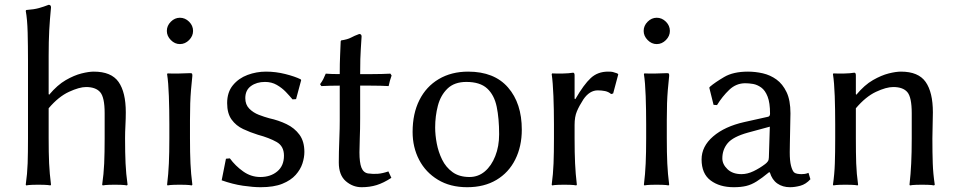

<svg xmlns="http://www.w3.org/2000/svg" viewBox="-20 -760 3940 790"><path d="M180.2 -373 182.1 -370.1Q216.3 -410.6 250.7 -430.4Q285.2 -450.2 315.4 -457.8Q345.7 -465.3 365.7 -465.3Q438 -465.3 467.8 -422.9Q497.6 -380.4 497.6 -297.9Q497.6 -272.5 496.1 -244.4Q494.6 -216.3 494.6 -190.9Q494.6 -130.4 496.6 -87.9Q498.5 -45.4 504.9 0L502.4 2.9Q492.7 1 477.5 0.5Q462.4 0 452.1 0Q442.9 0 427.7 0.5Q412.6 1 402.8 2.9L400.4 0Q406.7 -43.5 408.7 -87.4Q410.6 -131.3 410.6 -190.9V-294.4Q410.6 -359.4 392.3 -380.6Q374 -401.9 334 -401.9Q306.6 -401.9 263.7 -382.1Q220.7 -362.3 180.2 -314.5V-190.9Q180.2 -130.4 182.1 -87.9Q184.1 -45.4 189.9 0L187.5 2.9Q178.2 1 162.8 0.5Q147.5 0 137.7 0Q128.4 0 112.8 0.5Q97.2 1 87.9 2.9L85.9 0Q92.3 -44.4 93.8 -88.4Q95.2 -132.3 95.2 -190.9V-509.8Q95.2 -570.3 93.8 -626Q92.3 -681.6 85.9 -715.3L87.9 -718.8Q120.6 -721.2 140.4 -726.8Q160.2 -732.4 180.2 -740.2Q189.9 -740.2 189.9 -729.5Q185.1 -680.7 182.6 -635.5Q180.2 -590.3 180.2 -531.2Z M676.8 -249Q676.8 -308.6 674.8 -364.7Q672.9 -420.9 667.5 -455.1L669.4 -458Q686.5 -457 715.1 -457.5Q743.7 -458 761.7 -459Q768.1 -459 769.8 -457.5Q771.5 -456.1 771.5 -448.2Q768.1 -416.5 765.9 -389.9Q763.7 -363.3 762.7 -335Q761.7 -306.6 761.7 -266.1V-190.9Q761.7 -130.4 763.7 -87.9Q765.6 -45.4 771.5 0L769 2.9Q759.8 1 744.4 0.5Q729 0 719.2 0Q710 0 694.3 0.5Q678.7 1 669.4 2.9L667.5 0Q672.9 -43.5 674.8 -87.4Q676.8 -131.3 676.8 -190.9ZM666.5 -632.8Q666.5 -654.3 682.9 -670.7Q699.2 -687 720.2 -687Q741.7 -687 758.1 -670.7Q774.4 -654.3 774.4 -632.8Q774.4 -611.8 758.1 -595.2Q741.7 -578.6 720.2 -578.6Q699.2 -578.6 682.9 -595.2Q666.5 -611.8 666.5 -632.8Z M909.7 -106.9 925.8 -108.4Q948.2 -77.6 980.5 -54.7Q1012.7 -31.7 1051.3 -31.7Q1093.3 -31.7 1120.8 -54.7Q1148.4 -77.6 1148.4 -119.6Q1148.4 -158.7 1118.2 -175.8Q1087.9 -192.9 1041 -205.6Q1009.8 -215.3 980.5 -229Q951.2 -242.7 932.9 -268.1Q914.6 -293.5 914.6 -335.9Q914.6 -380.4 938.2 -409.2Q961.9 -438 998.5 -451.7Q1035.2 -465.3 1074.2 -465.3Q1114.7 -465.3 1154.3 -455.3Q1193.8 -445.3 1217.3 -433.6L1219.2 -430.2L1198.2 -352.1L1183.6 -351.1Q1171.4 -365.7 1155.8 -382.1Q1140.1 -398.4 1118.9 -410.6Q1097.7 -422.9 1070.3 -422.9Q1036.1 -422.9 1012.7 -406Q989.3 -389.2 989.3 -356Q989.3 -329.6 1005.6 -313Q1022 -296.4 1044.9 -287.6Q1067.9 -278.8 1087.9 -273.4Q1126 -265.1 1158.9 -249.3Q1191.9 -233.4 1212.2 -205.8Q1232.4 -178.2 1232.4 -134.8Q1232.4 -112.3 1224.4 -87.4Q1216.3 -62.5 1196.5 -40.3Q1176.8 -18.1 1141.8 -3.9Q1106.9 10.3 1052.2 10.3Q1022 10.3 979.7 4.2Q937.5 -2 892.1 -18.1Z M1377.9 -455.1Q1377.9 -501.5 1379.4 -532Q1380.9 -562.5 1381.8 -590.3L1383.8 -593.8Q1410.2 -597.7 1424.1 -605.2Q1438 -612.8 1458 -620.1Q1467.8 -620.1 1467.8 -609.9Q1465.8 -578.6 1464.6 -559.1Q1463.4 -539.6 1462.6 -517.1Q1461.9 -494.6 1461.9 -455.1H1512.2Q1529.8 -455.1 1551 -455.6Q1572.3 -456.1 1586.4 -457L1591.3 -449.2Q1583.5 -428.2 1579.1 -405.8Q1568.4 -406.7 1544.9 -407.2Q1521.5 -407.7 1502.4 -407.7H1461.9V-274.4Q1461.9 -226.6 1460.4 -192.1Q1459 -157.7 1459 -133.3Q1459 -91.3 1467 -70.6Q1475.1 -49.8 1494.1 -46.4Q1514.6 -43.5 1534.2 -44.9Q1553.7 -46.4 1578.1 -54.7L1590.3 -28.3Q1558.1 -7.3 1529.8 1.5Q1501.5 10.3 1467.8 10.3Q1431.6 10.3 1402.8 -14.6Q1374 -39.6 1374 -91.3Q1374 -106.9 1374.5 -135.5Q1375 -164.1 1376.5 -197.5Q1377.9 -231 1377.9 -262.7V-407.7Q1359.9 -407.7 1338.1 -407.2Q1316.4 -406.7 1302.2 -405.8L1296.9 -413.6Q1305.2 -424.8 1310.1 -434.3Q1314.9 -443.8 1320.3 -457Q1329.6 -456.1 1345.7 -455.6Q1361.8 -455.1 1377.9 -455.1Z M1677.7 -217.3Q1677.7 -292.5 1705.6 -348.1Q1733.4 -403.8 1785.4 -434.6Q1837.4 -465.3 1906.2 -465.3Q2013.7 -465.3 2070.3 -400.1Q2127 -335 2127 -226.6Q2127 -157.7 2100.1 -103.8Q2073.2 -49.8 2022.7 -19.8Q1972.2 10.3 1902.3 10.3Q1832.5 10.3 1782 -20.3Q1731.4 -50.8 1704.6 -102.3Q1677.7 -153.8 1677.7 -217.3ZM1898.9 -422.9Q1849.6 -422.9 1821.3 -395.5Q1793 -368.2 1781.7 -325.2Q1770.5 -282.2 1770.5 -235.4Q1770.5 -204.6 1777.1 -169.7Q1783.7 -134.8 1799.1 -103.3Q1814.5 -71.8 1842 -51.8Q1869.6 -31.7 1911.6 -31.7Q1947.8 -31.7 1974.9 -54.7Q2002 -77.6 2017.8 -117.7Q2033.7 -157.7 2033.7 -207.5Q2033.7 -272.5 2023.7 -320.8Q2013.7 -369.1 1984.4 -396Q1955.1 -422.9 1898.9 -422.9Z M2344.2 -354 2347.2 -352.1Q2382.3 -412.6 2410.9 -439Q2439.5 -465.3 2481.4 -465.3Q2496.6 -465.3 2501.2 -463.9Q2505.9 -462.4 2520 -458L2523.9 -454.1L2502.9 -375.5L2494.6 -373Q2483.9 -382.3 2469.5 -385.3Q2455.1 -388.2 2439.5 -388.2Q2405.8 -388.2 2380.4 -351.1Q2363.3 -324.7 2353.8 -302.2Q2344.2 -279.8 2344.2 -246.1V-190.9Q2344.2 -130.4 2346.2 -87.9Q2348.1 -45.4 2353.5 0L2351.1 2.9Q2341.8 1 2326.7 0.5Q2311.5 0 2301.8 0Q2292.5 0 2276.9 0.5Q2261.2 1 2252 2.9L2250 0Q2255.9 -43.5 2257.6 -87.4Q2259.3 -131.3 2259.3 -190.9V-249Q2259.3 -308.6 2257.1 -364.7Q2254.9 -420.9 2250 -455.1L2252 -458Q2270 -457 2295.4 -457.5Q2320.8 -458 2337.9 -460.9Q2344.2 -460.9 2344.2 -450.2Z M2638.7 -249Q2638.7 -308.6 2636.7 -364.7Q2634.8 -420.9 2629.4 -455.1L2631.3 -458Q2648.4 -457 2677 -457.5Q2705.6 -458 2723.6 -459Q2730 -459 2731.7 -457.5Q2733.4 -456.1 2733.4 -448.2Q2730 -416.5 2727.8 -389.9Q2725.6 -363.3 2724.6 -335Q2723.6 -306.6 2723.6 -266.1V-190.9Q2723.6 -130.4 2725.6 -87.9Q2727.5 -45.4 2733.4 0L2731 2.9Q2721.7 1 2706.3 0.5Q2690.9 0 2681.2 0Q2671.9 0 2656.2 0.5Q2640.6 1 2631.3 2.9L2629.4 0Q2634.8 -43.5 2636.7 -87.4Q2638.7 -131.3 2638.7 -190.9ZM2628.4 -632.8Q2628.4 -654.3 2644.8 -670.7Q2661.1 -687 2682.1 -687Q2703.6 -687 2720 -670.7Q2736.3 -654.3 2736.3 -632.8Q2736.3 -611.8 2720 -595.2Q2703.6 -578.6 2682.1 -578.6Q2661.1 -578.6 2644.8 -595.2Q2628.4 -611.8 2628.4 -632.8Z M3147.5 -50.8H3143.6Q3115.2 -27.3 3093.5 -13.7Q3071.8 0 3050.3 5.1Q3028.8 10.3 2999 10.3Q2940.9 10.3 2903.8 -17.6Q2866.7 -45.4 2866.7 -104Q2866.7 -157.7 2914.3 -198.7Q2961.9 -239.7 3042.5 -257.8L3141.1 -279.8Q3148.4 -282.2 3148.4 -292.5Q3148.4 -336.9 3138.4 -362.5Q3128.4 -388.2 3112.1 -399.9Q3095.7 -411.6 3078.6 -414.6Q3061.5 -417.5 3046.4 -417.5Q3008.8 -417.5 2980.5 -390.4Q2952.1 -363.3 2930.2 -327.6L2916 -328.6L2898.4 -399.4L2901.9 -403.8Q2921.9 -420.9 2959.5 -443.1Q2997.1 -465.3 3057.6 -465.3Q3087.9 -465.3 3118.7 -458.3Q3149.4 -451.2 3174.8 -432.9Q3200.2 -414.6 3216.3 -381.1Q3232.4 -347.7 3232.4 -293.5Q3232.4 -289.6 3231.9 -268.8Q3231.4 -248 3231 -221.2Q3230.5 -194.3 3230 -169.9Q3229.5 -145.5 3229.5 -133.3Q3229.5 -98.1 3234.6 -78.4Q3239.7 -58.6 3247.1 -50.8Q3252.4 -46.4 3261.2 -44.9Q3270 -43.5 3277.8 -43.5Q3284.2 -43.5 3291.3 -44.4Q3298.3 -45.4 3306.6 -48.8L3314.5 -22.5Q3295.9 -2 3273.2 4.2Q3250.5 10.3 3230.5 10.3Q3200.2 10.3 3178.5 -4.9Q3156.7 -20 3147.5 -50.8ZM3147.5 -238.8 3057.6 -214.4Q2996.1 -197.3 2974.1 -170.9Q2952.1 -144.5 2952.1 -108.4Q2952.1 -84 2973.4 -63.7Q2994.6 -43.5 3031.2 -43.5Q3055.2 -43.5 3080.6 -55.7Q3106 -67.9 3128.4 -85Q3134.8 -89.8 3139.2 -95.9Q3143.6 -102.1 3143.6 -112.3Z M3816.4 -190.9Q3816.4 -130.4 3817.9 -87.9Q3819.3 -45.4 3826.2 0L3823.2 2.9Q3814 1 3798.8 0.5Q3783.7 0 3773.9 0Q3764.6 0 3749 0.5Q3733.4 1 3724.1 2.9L3722.2 0Q3727.1 -43.5 3729.2 -87.4Q3731.4 -131.3 3731.4 -190.9V-294.4Q3731.4 -359.4 3713.6 -380.6Q3695.8 -401.9 3655.3 -401.9Q3626.5 -401.9 3584.2 -382.1Q3542 -362.3 3501.5 -314.5V-190.9Q3501.5 -130.4 3502.9 -87.9Q3504.4 -45.4 3510.7 0L3508.8 2.9Q3499.5 1 3483.9 0.5Q3468.3 0 3459 0Q3449.2 0 3433.8 0.5Q3418.5 1 3409.2 2.9L3407.2 0Q3413.6 -43.5 3415 -87.4Q3416.5 -131.3 3416.5 -190.9V-249Q3416.5 -308.6 3414.6 -364.7Q3412.6 -420.9 3407.2 -455.1L3409.2 -458Q3426.8 -457 3452.4 -457.5Q3478 -458 3495.1 -460.9Q3501.5 -460.9 3501.5 -450.2V-373L3503.4 -370.1Q3537.1 -410.6 3571.8 -430.4Q3606.4 -450.2 3636.5 -457.8Q3666.5 -465.3 3687 -465.3Q3758.8 -465.3 3788.6 -422.9Q3818.4 -380.4 3818.4 -297.9Q3818.4 -272.5 3817.4 -244.4Q3816.4 -216.3 3816.4 -190.9Z"/></svg>

Font: Kurinto Seri
Style: Regular
Weight: 400
Designer: Kurinto was developed by Clint Goss from a range of fonts that are compatible with the SIL Open Font License Version 1.1
Foundry: Clinton F. Goss
Version: Version 2.196; July 25, 2020